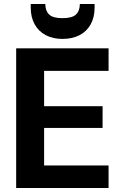

<svg xmlns="http://www.w3.org/2000/svg" viewBox="-20 -942 611 962"><path d="M61 0V-700H524V-587H201V-410H494V-301H201V-113H524V0ZM293 -747Q245 -747 209 -766Q173 -785 153.5 -820.5Q134 -856 134 -904V-922H207Q207 -888 226 -869.5Q245 -851 293 -851Q342 -851 361 -869.5Q380 -888 380 -922H454V-904Q454 -855 434 -819.5Q414 -784 378 -765.5Q342 -747 293 -747Z"/></svg>

Font: DM Sans 28pt ExtraBold
Style: Regular
Weight: 800
Version: Version 4.004;gftools[0.9.30]